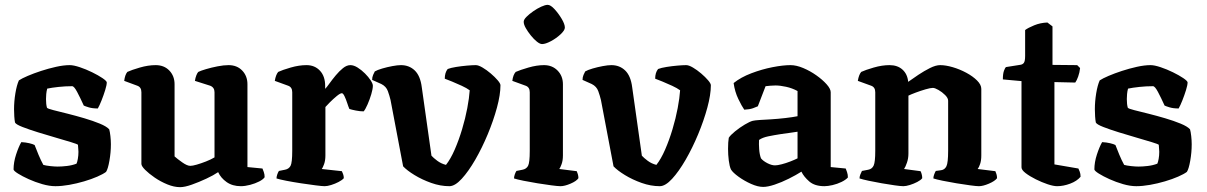

<svg xmlns="http://www.w3.org/2000/svg" viewBox="-20 -769 4984 793"><path d="M209 0Q184 0 154.5 -8.5Q125 -17 98.5 -29Q72 -41 54.5 -52Q37 -63 36 -69Q36 -99 46.5 -131Q57 -163 68 -182Q86 -181 101 -177.5Q116 -174 123 -170Q129 -154 139 -130Q149 -106 159 -88Q169 -85 187.5 -83Q206 -81 218 -81Q235 -81 256.5 -83.5Q278 -86 296 -93Q299 -99 301.5 -113Q304 -127 304 -142Q304 -149 303 -157.5Q302 -166 302 -171Q299 -174 273 -182Q247 -190 210.5 -200.5Q174 -211 137 -222.5Q100 -234 73 -244.5Q46 -255 42 -263Q40 -273 39 -288.5Q38 -304 38 -318Q38 -350 43.5 -383.5Q49 -417 58 -437Q70 -445 94.5 -455.5Q119 -466 149.5 -476Q180 -486 211.5 -493Q243 -500 268 -500Q284 -500 309.5 -491.5Q335 -483 360.5 -470.5Q386 -458 403 -446.5Q420 -435 421 -429Q421 -418 414.5 -397Q408 -376 399.5 -354.5Q391 -333 384 -321Q362 -321 347 -325.5Q332 -330 326 -333Q311 -366 298.5 -389.5Q286 -413 278 -413Q250 -413 222 -410Q194 -407 175 -403Q172 -392 171 -380.5Q170 -369 170 -360Q170 -338 174 -324Q177 -320 201 -314Q225 -308 259 -299.5Q293 -291 328.5 -280.5Q364 -270 392 -258.5Q420 -247 431 -235Q434 -225 436 -207Q438 -189 438 -173Q438 -140 432 -105.5Q426 -71 418 -59Q406 -50 382 -39.5Q358 -29 327.5 -20Q297 -11 266 -5.5Q235 0 209 0Z M724 4Q699 4 671 -7.5Q643 -19 619 -35.5Q595 -52 579.5 -67.5Q564 -83 564 -92V-388Q564 -409 547 -415L493 -435Q496 -460 506 -472Q523 -480 557.5 -490Q592 -500 623 -500Q658 -500 679.5 -477.5Q701 -455 701 -421V-123Q712 -113 732.5 -98.5Q753 -84 766 -84Q775 -84 792.5 -89Q810 -94 830.5 -102Q851 -110 866 -119V-388Q866 -408 848 -415L785 -435Q787 -448 791 -458Q795 -468 799 -472Q809 -477 831 -483.5Q853 -490 878.5 -495Q904 -500 924 -500Q959 -500 980.5 -477.5Q1002 -455 1002 -421V-79L1064 -73Q1066 -68 1069.5 -58.5Q1073 -49 1073 -37Q1067 -28 1050.5 -19.5Q1034 -11 1013 -5.5Q992 0 975 0Q940 0 916 -17Q892 -34 881 -58Q862 -45 832 -31Q802 -17 772.5 -6.5Q743 4 724 4Z M1321 0Q1311 0 1283.5 -3.5Q1256 -7 1223 -12Q1190 -17 1162 -22.5Q1134 -28 1122 -32Q1122 -39 1125 -48Q1128 -57 1132 -63L1157 -68Q1173 -71 1180 -84Q1187 -97 1187 -146V-388Q1187 -409 1170 -415L1115 -435Q1119 -460 1129 -472Q1146 -480 1180.5 -490Q1215 -500 1246 -500Q1280 -500 1301.5 -477Q1323 -454 1323 -414V-402Q1329 -408 1340.5 -424Q1352 -440 1366.5 -457.5Q1381 -475 1396.5 -487.5Q1412 -500 1427 -500Q1441 -500 1457 -490Q1473 -480 1487.5 -465.5Q1502 -451 1511 -437Q1520 -423 1520 -415Q1520 -402 1513.5 -380Q1507 -358 1498 -337.5Q1489 -317 1482 -309Q1467 -309 1449.5 -312.5Q1432 -316 1423 -319Q1419 -328 1414 -343.5Q1409 -359 1403 -371.5Q1397 -384 1392 -384Q1385 -384 1370.5 -372Q1356 -360 1342.5 -346.5Q1329 -333 1324 -327V-127Q1324 -106 1318.5 -91Q1313 -76 1309 -71L1392 -62Q1394 -58 1397 -50Q1400 -42 1400 -33Q1393 -25 1378.5 -17.5Q1364 -10 1348 -5Q1332 0 1321 0Z M1836 0Q1799 0 1761 -13.5Q1723 -27 1692 -46Q1661 -65 1645 -82L1593 -356Q1589 -373 1582 -392.5Q1575 -412 1555 -422L1517 -439Q1517 -450 1521 -459.5Q1525 -469 1528 -474Q1538 -480 1558.5 -486Q1579 -492 1600.5 -496Q1622 -500 1636 -500Q1670 -500 1693 -478Q1716 -456 1722 -409L1762 -126Q1770 -117 1786 -105Q1802 -93 1822 -88Q1841 -112 1858 -151Q1875 -190 1888.5 -235Q1902 -280 1910 -322.5Q1918 -365 1920 -396Q1908 -405 1887.5 -414.5Q1867 -424 1847.5 -432Q1828 -440 1817 -444Q1817 -469 1829 -484Q1842 -489 1864 -492.5Q1886 -496 1908.5 -498Q1931 -500 1945 -500Q1956 -500 1973 -490Q1990 -480 2007 -465.5Q2024 -451 2035.5 -437.5Q2047 -424 2047 -417Q2047 -378 2032.5 -324.5Q2018 -271 1994.5 -214.5Q1971 -158 1943 -109.5Q1915 -61 1887 -30.5Q1859 0 1836 0Z M2295 0Q2284 0 2257.5 -3.5Q2231 -7 2200 -12Q2169 -17 2142 -22.5Q2115 -28 2103 -32Q2103 -39 2106 -48Q2109 -57 2113 -63L2138 -68Q2154 -71 2161 -84Q2168 -97 2168 -146V-388Q2168 -409 2151 -415L2096 -435Q2099 -460 2110 -472Q2128 -480 2162.5 -490Q2197 -500 2227 -500Q2261 -500 2283 -477.5Q2305 -455 2305 -421V-127Q2305 -106 2299.5 -91Q2294 -76 2290 -71L2362 -62Q2364 -58 2366.5 -50Q2369 -42 2369 -33Q2361 -21 2336.5 -10.5Q2312 0 2295 0ZM2219 -587Q2210 -587 2197.5 -597Q2185 -607 2172.5 -622.5Q2160 -638 2151.5 -653Q2143 -668 2143 -679Q2143 -688 2154.5 -699.5Q2166 -711 2182.5 -722.5Q2199 -734 2215.5 -741.5Q2232 -749 2242 -749Q2254 -749 2270.5 -731Q2287 -713 2300 -691Q2313 -669 2313 -655Q2313 -644 2295.5 -627.5Q2278 -611 2255.5 -599Q2233 -587 2219 -587Z M2705 0Q2668 0 2630 -13.5Q2592 -27 2561 -46Q2530 -65 2514 -82L2462 -356Q2458 -373 2451 -392.5Q2444 -412 2424 -422L2386 -439Q2386 -450 2390 -459.5Q2394 -469 2397 -474Q2407 -480 2427.5 -486Q2448 -492 2469.5 -496Q2491 -500 2505 -500Q2539 -500 2562 -478Q2585 -456 2591 -409L2631 -126Q2639 -117 2655 -105Q2671 -93 2691 -88Q2710 -112 2727 -151Q2744 -190 2757.5 -235Q2771 -280 2779 -322.5Q2787 -365 2789 -396Q2777 -405 2756.5 -414.5Q2736 -424 2716.5 -432Q2697 -440 2686 -444Q2686 -469 2698 -484Q2711 -489 2733 -492.5Q2755 -496 2777.5 -498Q2800 -500 2814 -500Q2825 -500 2842 -490Q2859 -480 2876 -465.5Q2893 -451 2904.5 -437.5Q2916 -424 2916 -417Q2916 -378 2901.5 -324.5Q2887 -271 2863.5 -214.5Q2840 -158 2812 -109.5Q2784 -61 2756 -30.5Q2728 0 2705 0Z M3132 3Q3110 3 3082 -9.5Q3054 -22 3030.5 -39Q3007 -56 2999 -69Q2993 -82 2990 -106Q2987 -130 2987 -154Q2987 -183 2990 -200Q2997 -211 3016 -226.5Q3035 -242 3056 -254.5Q3077 -267 3089 -270Q3097 -272 3118.5 -273.5Q3140 -275 3162 -276Q3194 -278 3224 -281.5Q3254 -285 3274 -289V-393Q3252 -405 3227 -410.5Q3202 -416 3183 -416Q3174 -416 3161.5 -415Q3149 -414 3142 -413L3110 -330Q3104 -327 3090 -322Q3076 -317 3054 -316Q3044 -330 3029.5 -360Q3015 -390 3010 -426Q3040 -450 3083.5 -466.5Q3127 -483 3170.5 -491.5Q3214 -500 3245 -500Q3269 -500 3297.5 -488Q3326 -476 3351.5 -458Q3377 -440 3394 -421Q3411 -402 3411 -388V-79L3473 -73Q3475 -68 3478.5 -58Q3482 -48 3482 -36Q3473 -26 3455.5 -17.5Q3438 -9 3418.5 -4.5Q3399 0 3385 0Q3345 0 3322.5 -19.5Q3300 -39 3290 -60Q3268 -46 3238 -31Q3208 -16 3179.5 -6.5Q3151 3 3132 3ZM3181 -86Q3191 -86 3208.5 -90.5Q3226 -95 3244 -102Q3262 -109 3274 -115V-225Q3258 -223 3240 -220Q3222 -217 3204 -215Q3178 -211 3153.5 -206Q3129 -201 3115 -191Q3114 -175 3115.5 -153Q3117 -131 3123 -115Q3132 -104 3149.5 -95Q3167 -86 3181 -86Z M3711 0Q3700 0 3675.5 -3.5Q3651 -7 3622 -12Q3593 -17 3567.5 -22.5Q3542 -28 3530 -32Q3530 -40 3533.5 -48.5Q3537 -57 3540 -63L3566 -68Q3582 -71 3588.5 -85.5Q3595 -100 3595 -146V-388Q3595 -409 3578 -415L3523 -435Q3527 -460 3537 -472Q3554 -480 3588.5 -490Q3623 -500 3654 -500Q3687 -500 3707.5 -481.5Q3728 -463 3731 -431Q3749 -444 3773 -460Q3797 -476 3821 -488Q3845 -500 3863 -500Q3886 -500 3915 -491.5Q3944 -483 3971 -468.5Q3998 -454 4015.5 -436.5Q4033 -419 4033 -402V-127Q4033 -106 4028 -91.5Q4023 -77 4018 -71L4091 -62Q4093 -58 4095.5 -50Q4098 -42 4098 -33Q4089 -21 4064.5 -10.5Q4040 0 4023 0Q4013 0 3987 -3.5Q3961 -7 3930.5 -12Q3900 -17 3873.5 -22.5Q3847 -28 3835 -32Q3835 -40 3838.5 -49Q3842 -58 3845 -63L3867 -66Q3882 -68 3889 -82.5Q3896 -97 3896 -146V-353Q3896 -364 3883.5 -376.5Q3871 -389 3856 -397.5Q3841 -406 3833 -406Q3823 -406 3802.5 -400Q3782 -394 3762 -386.5Q3742 -379 3732 -374V-135Q3732 -115 3726 -97.5Q3720 -80 3714 -71L3782 -62Q3784 -59 3786.5 -50.5Q3789 -42 3789 -33Q3783 -25 3768.5 -17.5Q3754 -10 3738 -5Q3722 0 3711 0Z M4346 0Q4331 0 4307 -8Q4283 -16 4258 -28.5Q4233 -41 4216 -54Q4199 -67 4199 -78V-434L4122 -441Q4122 -464 4126.5 -476.5Q4131 -489 4135 -492L4192 -501Q4203 -502 4208.5 -509Q4214 -516 4214 -538V-645Q4226 -654 4251.5 -664.5Q4277 -675 4306 -676L4327 -660V-501L4429 -500L4441 -488Q4439 -469 4433 -452.5Q4427 -436 4421 -428L4335 -430V-90L4434 -73Q4436 -69 4439.5 -60Q4443 -51 4443 -39Q4428 -21 4400 -10.5Q4372 0 4346 0Z M4673 0Q4648 0 4618.5 -8.5Q4589 -17 4562.5 -29Q4536 -41 4518.5 -52Q4501 -63 4500 -69Q4500 -99 4510.5 -131Q4521 -163 4532 -182Q4550 -181 4565 -177.5Q4580 -174 4587 -170Q4593 -154 4603 -130Q4613 -106 4623 -88Q4633 -85 4651.5 -83Q4670 -81 4682 -81Q4699 -81 4720.5 -83.5Q4742 -86 4760 -93Q4763 -99 4765.5 -113Q4768 -127 4768 -142Q4768 -149 4767 -157.5Q4766 -166 4766 -171Q4763 -174 4737 -182Q4711 -190 4674.5 -200.5Q4638 -211 4601 -222.5Q4564 -234 4537 -244.5Q4510 -255 4506 -263Q4504 -273 4503 -288.5Q4502 -304 4502 -318Q4502 -350 4507.5 -383.5Q4513 -417 4522 -437Q4534 -445 4558.5 -455.5Q4583 -466 4613.5 -476Q4644 -486 4675.5 -493Q4707 -500 4732 -500Q4748 -500 4773.5 -491.5Q4799 -483 4824.5 -470.5Q4850 -458 4867 -446.5Q4884 -435 4885 -429Q4885 -418 4878.5 -397Q4872 -376 4863.5 -354.5Q4855 -333 4848 -321Q4826 -321 4811 -325.5Q4796 -330 4790 -333Q4775 -366 4762.5 -389.5Q4750 -413 4742 -413Q4714 -413 4686 -410Q4658 -407 4639 -403Q4636 -392 4635 -380.5Q4634 -369 4634 -360Q4634 -338 4638 -324Q4641 -320 4665 -314Q4689 -308 4723 -299.5Q4757 -291 4792.5 -280.5Q4828 -270 4856 -258.5Q4884 -247 4895 -235Q4898 -225 4900 -207Q4902 -189 4902 -173Q4902 -140 4896 -105.5Q4890 -71 4882 -59Q4870 -50 4846 -39.5Q4822 -29 4791.5 -20Q4761 -11 4730 -5.5Q4699 0 4673 0Z"/></svg>

Font: Texturina
Style: Bold
Weight: 700
Designer: Guillermo Torres Carreño
Foundry: Omnibus-Type
Version: Version 1.002; ttfautohint (v1.8.3)